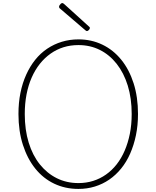

<svg xmlns="http://www.w3.org/2000/svg" viewBox="-20 -1209 1016 1248"><path d="M490 19Q404 19 332.5 -15Q261 -49 209.5 -113Q158 -177 129 -267Q100 -357 100 -468Q100 -542 113 -606Q126 -670 150.5 -724Q175 -778 209 -820.5Q243 -863 287 -892.5Q331 -922 382 -937.5Q433 -953 490 -953Q574 -953 645 -919Q716 -885 768 -821Q820 -757 848.5 -667.5Q877 -578 877 -468Q877 -394 863.5 -329.5Q850 -265 826 -210.5Q802 -156 767.5 -113.5Q733 -71 690 -41.5Q647 -12 596.5 3.5Q546 19 490 19ZM490 -19Q540 -19 585 -33Q630 -47 669 -74.5Q708 -102 738.5 -141Q769 -180 790.5 -230Q812 -280 824 -339.5Q836 -399 836 -468Q836 -570 810.5 -652.5Q785 -735 738.5 -794Q692 -853 629 -884.5Q566 -916 490 -916Q438 -916 393 -902Q348 -888 309 -860.5Q270 -833 239 -794Q208 -755 186 -705Q164 -655 152.5 -595.5Q141 -536 141 -468Q141 -365 166.5 -282Q192 -199 239 -140.5Q286 -82 349.5 -50.5Q413 -19 490 -19ZM545 -1007Q542 -1007 540 -1008.5Q538 -1010 534 -1013L367 -1156Q365 -1159 364.5 -1161Q364 -1163 364 -1166Q364 -1170 367.5 -1175.5Q371 -1181 375.5 -1185Q380 -1189 385 -1189Q389 -1189 392 -1186.5Q395 -1184 399 -1181L560 -1035Q563 -1033 563.5 -1030.5Q564 -1028 564 -1026Q564 -1021 557.5 -1014Q551 -1007 545 -1007Z"/></svg>

Font: Playwrite US Modern Thin
Style: Regular
Weight: 250
Designer: Veronika Burian, José Scaglione
Foundry: TypeTogether
Version: Version 1.003